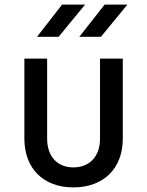

<svg xmlns="http://www.w3.org/2000/svg" viewBox="-20 -805 640 835"><path d="M325 -645H419L534 -785H435ZM141 -645H235L350 -785H250ZM299 10C429 10 514 -71 514 -202V-550H415V-202C415 -125 370 -77 299 -77C229 -77 185 -125 185 -202V-550H86V-202C86 -72 169 10 299 10Z"/></svg>

Font: JetBrains Mono Medium
Style: Regular
Weight: 436
Monospace: yes
Designer: Philipp Nurullin, Konstantin Bulenkov
Foundry: JetBrains
Version: Version 2.305